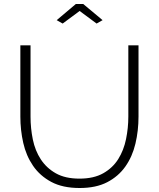

<svg xmlns="http://www.w3.org/2000/svg" viewBox="-20 -937 796 962"><path d="M264 -836 360 -917H397L494 -836L464 -819L379 -882L294 -819ZM378 -42Q450 -42 497.5 -69Q545 -96 572.5 -140Q600 -184 611.5 -240Q623 -296 623 -353V-710H674V-353Q674 -282 658.5 -217Q643 -152 608 -102.5Q573 -53 517 -24Q461 5 379 5Q294 5 237 -25.5Q180 -56 145.5 -106.5Q111 -157 96.5 -221Q82 -285 82 -353V-710H133V-353Q133 -294 144.5 -238Q156 -182 184.5 -138.5Q213 -95 260 -68.5Q307 -42 378 -42Z"/></svg>

Font: Oxford Sans
Style: Regular
Weight: 300
Designer: Matt McInerney, Pablo Impallari, Rodrigo Fuenzalida
Foundry: Matt McInerney, Pablo Impallari, Rodrigo Fuenzalida
Version: Version 3.000g; ttfautohint (v1.5) -l 8 -r 28 -G 28 -x 14 -D